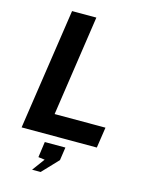

<svg xmlns="http://www.w3.org/2000/svg" viewBox="-137 -805 842 1107"><g transform="rotate(15 284.0 -251.5)"><path d="M44.5 0 152 -723H297L208.5 -123.5H512L493.5 0ZM166 220 221 145.5 182.5 140.5 195.5 47H318.5L307 125L217 220Z"/></g></svg>

Font: Public Sans Thin
Style: Bold Italic
Weight: 700
Italic angle: -8°
Version: Version 2.001